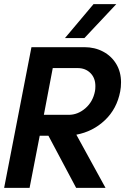

<svg xmlns="http://www.w3.org/2000/svg" viewBox="-21 -908 605 928"><path d="M131 -680H387Q437 -680 477.5 -658.5Q518 -637 541 -598.5Q564 -560 564 -510Q564 -486 560 -466Q544 -382 486 -327Q428 -272 348 -257L489 0H347L213 -252H171L122 0H-1ZM311 -353Q355 -353 391.5 -384.5Q428 -416 438 -467Q440 -476 440 -492Q440 -531 416 -555Q392 -579 354 -579H234L191 -353ZM431 -888H541L387 -724H293Z"/></svg>

Font: Teachers SemiBold
Style: Italic
Weight: 600
Designer: Alfredo Marco Pradil & Chank Diesel
Version: Version 0.009